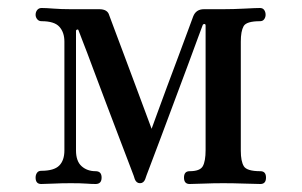

<svg xmlns="http://www.w3.org/2000/svg" viewBox="-20 -460 756 480"><path d="M83 0Q69 0 69 -16Q69 -23 72.5 -28Q76 -33 83 -33Q115 -33 128 -46Q141 -59 141 -84V-356Q141 -379 128.5 -393Q116 -407 84 -407Q77 -407 73 -412Q69 -417 69 -423Q69 -430 73 -435Q77 -440 84 -440Q95 -440 114 -438.5Q133 -437 157 -437H228Q249 -437 253 -422Q255 -417 265.5 -388.5Q276 -360 291 -320.5Q306 -281 320.5 -241.5Q335 -202 346 -173Q357 -144 359 -138Q362 -146 372.5 -175Q383 -204 397.5 -243Q412 -282 426.5 -320.5Q441 -359 451 -386.5Q461 -414 463 -419Q470 -437 490 -437H538Q563 -437 591.5 -438.5Q620 -440 630 -440Q637 -440 640.5 -435Q644 -430 644 -423Q644 -417 640.5 -412Q637 -407 630 -407Q596 -407 589 -394.5Q582 -382 582 -356V-83Q582 -57 589.5 -44.5Q597 -32 631 -32Q645 -32 645 -16Q645 0 631 0Q621 0 592 -1Q563 -2 538 -2Q513 -2 489 -1Q465 0 454 0Q440 0 440 -16Q440 -32 454 -32Q480 -32 487 -44.5Q494 -57 494 -85V-396Q494 -400 491 -400Q488 -400 487 -398Q486 -396 476 -368.5Q466 -341 450 -298Q434 -255 416 -207Q398 -159 382 -116Q366 -73 355 -44.5Q344 -16 343 -12Q339 -2 330 -2Q321 -2 317 -12Q317 -14 306.5 -41Q296 -68 280 -110.5Q264 -153 246 -200Q228 -247 212.5 -289Q197 -331 186.5 -357.5Q176 -384 176 -385Q175 -387 172.5 -386Q170 -385 170 -383V-84Q170 -57 184 -44.5Q198 -32 219 -32Q234 -32 234 -16Q234 0 219 0Q209 0 195.5 -1Q182 -2 157 -2Q133 -2 113.5 -1Q94 0 83 0Z"/></svg>

Font: Zen Old Mincho Medium
Style: Regular
Weight: 500
Designer: Yoshimichi Ohira
Foundry: Positype
Version: Version 1.500